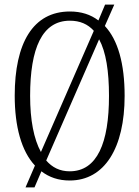

<svg xmlns="http://www.w3.org/2000/svg" viewBox="-20 -775 606 835"><path d="M132 -55 91 40H130L160 -30C194 -4 234 10 283 10C435 10 522 -132 522 -358C522 -498 493 -601 436 -662L477 -755H437L408 -686C374 -712 333 -725 284 -725C123 -725 44 -587 44 -359C44 -225 73 -118 132 -55ZM388 -641 158 -114C127 -170 111 -254 111 -358C111 -565 163 -685 284 -685C328 -685 362 -670 388 -641ZM283 -30C240 -30 207 -47 181 -77L411 -604C441 -549 454 -465 454 -358C454 -154 403 -30 283 -30Z"/></svg>

Font: Noto Serif Myanmar ExtraCondensed Light
Style: Regular
Weight: 300
Width: 2
Designer: Ben Mitchell and the Monotype Design Team
Foundry: Monotype Imaging Inc.
Version: Version 2.106